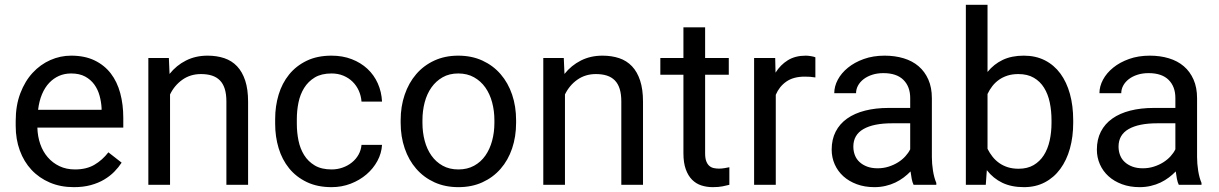

<svg xmlns="http://www.w3.org/2000/svg" viewBox="-20 -770 5081 800"><path d="M287.6 9.8Q232.4 9.8 187.7 -9.3Q143.1 -28.3 111.3 -62.3Q79.6 -96.2 62.5 -143.1Q45.4 -189.9 45.4 -245.6V-266.1Q45.4 -330.6 64.7 -381.3Q84 -432.1 116.2 -466.8Q148.4 -501.5 189.9 -519.8Q231.4 -538.1 276.4 -538.1Q333 -538.1 374 -518.3Q415 -498.5 441.7 -463.9Q468.3 -429.2 481 -381.8Q493.7 -334.5 493.7 -278.8V-238.3H135.7Q136.7 -201.7 147.7 -169.9Q158.7 -138.2 179 -114.7Q199.2 -91.3 227.8 -77.6Q256.3 -64 292.5 -64Q340.3 -64 373.5 -83.5Q406.7 -103 431.6 -135.3L486.8 -92.3Q474.1 -72.8 456.1 -54.4Q438 -36.1 413.8 -21.7Q389.6 -7.3 358.4 1.2Q327.1 9.8 287.6 9.8ZM276.4 -463.9Q249 -463.9 226.1 -453.9Q203.1 -443.8 185.1 -424.8Q167 -405.8 155 -377.4Q143.1 -349.1 138.7 -312.5H403.3V-319.3Q401.9 -345.7 394.8 -371.6Q387.7 -397.5 372.8 -418Q357.9 -438.5 334.5 -451.2Q311 -463.9 276.4 -463.9Z M683.6 -528.3 686.5 -461.9Q714.8 -497.6 754.9 -517.8Q794.9 -538.1 844.7 -538.1Q883.3 -538.1 914.6 -527.6Q945.8 -517.1 967.8 -493.9Q989.7 -470.7 1001.7 -434.3Q1013.7 -397.9 1013.7 -346.2V0H923.3V-347.2Q923.3 -377.9 916.5 -399.7Q909.7 -421.4 896.2 -435.1Q882.8 -448.7 863 -455.1Q843.3 -461.4 817.4 -461.4Q773.4 -461.4 740.2 -438Q707 -414.6 688.5 -376.5V0H598.1V-528.3Z M1361.8 -64Q1385.7 -64 1407.7 -71.8Q1429.7 -79.6 1446.5 -93.3Q1463.4 -106.9 1473.9 -125.7Q1484.4 -144.5 1486.3 -166.5H1571.8Q1569.8 -131.3 1552.5 -99.4Q1535.2 -67.4 1506.8 -43.2Q1478.5 -19 1441.2 -4.6Q1403.8 9.8 1361.8 9.8Q1302.2 9.8 1258.1 -11.5Q1213.9 -32.7 1184.6 -68.8Q1155.3 -105 1140.9 -152.8Q1126.5 -200.7 1126.5 -253.9V-274.4Q1126.5 -327.6 1140.9 -375.5Q1155.3 -423.3 1184.6 -459.5Q1213.9 -495.6 1257.8 -516.8Q1301.8 -538.1 1361.3 -538.1Q1407.7 -538.1 1445.6 -523.4Q1483.4 -508.8 1511 -483.2Q1538.6 -457.5 1554.2 -422.4Q1569.8 -387.2 1571.8 -346.7H1486.3Q1484.4 -371.1 1474.9 -392.3Q1465.3 -413.6 1449.2 -429.4Q1433.1 -445.3 1410.9 -454.6Q1388.7 -463.9 1361.3 -463.9Q1319.3 -463.9 1291.7 -447.3Q1264.2 -430.7 1247.3 -403.6Q1230.5 -376.5 1223.6 -342.5Q1216.8 -308.6 1216.8 -274.4V-253.9Q1216.8 -218.8 1223.6 -184.8Q1230.5 -150.9 1247.1 -124Q1263.7 -97.2 1291.5 -80.6Q1319.3 -64 1361.8 -64Z M1649.4 -269Q1649.4 -326.7 1666.3 -375.7Q1683.1 -424.8 1714.1 -460.9Q1745.1 -497.1 1789.6 -517.6Q1834 -538.1 1889.2 -538.1Q1945.3 -538.1 1990 -517.6Q2034.7 -497.1 2065.9 -460.9Q2097.2 -424.8 2113.8 -375.7Q2130.4 -326.7 2130.4 -269V-258.3Q2130.4 -200.7 2113.8 -151.6Q2097.2 -102.5 2065.9 -66.7Q2034.7 -30.8 1990.2 -10.5Q1945.8 9.8 1890.1 9.8Q1834.5 9.8 1790 -10.5Q1745.6 -30.8 1714.4 -66.7Q1683.1 -102.5 1666.3 -151.6Q1649.4 -200.7 1649.4 -258.3ZM1740.2 -258.3Q1740.2 -218.8 1749.5 -183.6Q1758.8 -148.4 1777.6 -121.8Q1796.4 -95.2 1824.5 -79.6Q1852.5 -64 1890.1 -64Q1927.2 -64 1955.6 -79.6Q1983.9 -95.2 2002.4 -121.8Q2021 -148.4 2030.5 -183.6Q2040 -218.8 2040 -258.3V-269Q2040 -308.1 2030.5 -343.5Q2021 -378.9 2002.2 -405.5Q1983.4 -432.1 1955.1 -448Q1926.8 -463.9 1889.2 -463.9Q1852.1 -463.9 1824.2 -448Q1796.4 -432.1 1777.6 -405.5Q1758.8 -378.9 1749.5 -343.5Q1740.2 -308.1 1740.2 -269Z M2329.1 -528.3 2332 -461.9Q2360.4 -497.6 2400.4 -517.8Q2440.4 -538.1 2490.2 -538.1Q2528.8 -538.1 2560.1 -527.6Q2591.3 -517.1 2613.3 -493.9Q2635.3 -470.7 2647.2 -434.3Q2659.2 -397.9 2659.2 -346.2V0H2568.8V-347.2Q2568.8 -377.9 2562 -399.7Q2555.2 -421.4 2541.7 -435.1Q2528.3 -448.7 2508.5 -455.1Q2488.8 -461.4 2462.9 -461.4Q2418.9 -461.4 2385.7 -438Q2352.5 -414.6 2334 -376.5V0H2243.7V-528.3Z M2918 -656.2V-528.3H3016.6V-458.5H2918V-130.9Q2918 -110.4 2922.9 -97.9Q2927.7 -85.4 2935.8 -78.6Q2943.8 -71.8 2954.3 -69.6Q2964.8 -67.4 2976.1 -67.4Q2987.3 -67.4 2999.8 -69.6Q3012.2 -71.8 3019 -73.2V0Q3008.3 2.9 2991.2 6.3Q2974.1 9.8 2949.7 9.8Q2924.8 9.8 2902.6 2.7Q2880.4 -4.4 2863.8 -21Q2847.2 -37.6 2837.4 -64.7Q2827.6 -91.8 2827.6 -131.3V-458.5H2731.4V-528.3H2827.6V-656.2Z M3377.4 -447.3Q3365.7 -449.2 3355.7 -450Q3345.7 -450.7 3333 -450.7Q3286.1 -450.7 3256.6 -430.2Q3227.1 -409.7 3212.4 -375V0H3122.1V-528.3H3210L3211.4 -467.3Q3231.9 -500 3262.7 -519Q3293.5 -538.1 3337.4 -538.1Q3347.2 -538.1 3359.9 -535.9Q3372.6 -533.7 3377.4 -531.2Z M3786.6 0Q3781.7 -9.8 3778.8 -24.7Q3775.9 -39.6 3773.9 -55.7Q3761.2 -42.5 3745.4 -30.5Q3729.5 -18.6 3710.7 -9.5Q3691.9 -0.5 3669.9 4.6Q3647.9 9.8 3623.5 9.8Q3583 9.8 3550 -2.4Q3517.1 -14.6 3493.9 -35.6Q3470.7 -56.6 3458 -85.2Q3445.3 -113.8 3445.3 -146.5Q3445.3 -189 3461.9 -221.4Q3478.5 -253.9 3509.5 -275.9Q3540.5 -297.9 3584.5 -309.1Q3628.4 -320.3 3682.6 -320.3H3772.5V-361.8Q3772.5 -409.2 3744.1 -437.3Q3715.8 -465.3 3660.6 -465.3Q3635.3 -465.3 3614.3 -458.5Q3593.3 -451.7 3578.4 -440.2Q3563.5 -428.7 3555.2 -413.6Q3546.9 -398.4 3546.9 -381.8H3456.1Q3456.1 -410.2 3470.9 -438Q3485.8 -465.8 3513.2 -488Q3540.5 -510.3 3579.3 -524.2Q3618.2 -538.1 3666 -538.1Q3709 -538.1 3745.4 -527.1Q3781.7 -516.1 3807.6 -493.9Q3833.5 -471.7 3848.1 -438.5Q3862.8 -405.3 3862.8 -360.8V-115.2Q3862.8 -88.4 3867.4 -58.8Q3872.1 -29.3 3881.3 -7.8V0ZM3636.7 -68.8Q3661.1 -68.8 3682.6 -75.7Q3704.1 -82.5 3721.7 -93.5Q3739.3 -104.5 3752.2 -118.7Q3765.1 -132.8 3772.5 -147.9V-256.3H3697.3Q3619.6 -256.3 3577.6 -232.2Q3535.6 -208 3535.6 -159.2Q3535.6 -140.1 3542 -123.5Q3548.3 -106.9 3561.3 -95Q3574.2 -83 3593 -75.9Q3611.8 -68.8 3636.7 -68.8Z M4451.7 -258.3Q4451.7 -200.2 4438 -151.1Q4424.3 -102.1 4397.9 -66.2Q4371.6 -30.3 4333.5 -10.3Q4295.4 9.8 4246.6 9.8Q4194.3 9.8 4156.2 -8.5Q4118.2 -26.9 4091.8 -61L4087.4 0H4004.4V-750H4094.7V-470.2Q4121.1 -502.9 4158.2 -520.5Q4195.3 -538.1 4245.6 -538.1Q4295.4 -538.1 4333.7 -518.6Q4372.1 -499 4398.2 -463.6Q4424.3 -428.2 4438 -378.7Q4451.7 -329.1 4451.7 -268.6ZM4361.3 -268.6Q4361.3 -308.1 4354 -343Q4346.7 -377.9 4330.3 -404.3Q4314 -430.7 4287.6 -446Q4261.2 -461.4 4223.1 -461.4Q4198.2 -461.4 4178.2 -455.1Q4158.2 -448.7 4142.3 -437.5Q4126.5 -426.3 4114.7 -411.1Q4103 -396 4094.7 -378.4V-149.9Q4103.5 -132.3 4115.5 -117.2Q4127.4 -102.1 4143.3 -90.8Q4159.2 -79.6 4179.2 -73.2Q4199.2 -66.9 4224.1 -66.9Q4260.7 -66.9 4286.6 -82Q4312.5 -97.2 4329.1 -123Q4345.7 -148.9 4353.5 -183.8Q4361.3 -218.8 4361.3 -258.3Z M4891.6 0Q4886.7 -9.8 4883.8 -24.7Q4880.9 -39.6 4878.9 -55.7Q4866.2 -42.5 4850.3 -30.5Q4834.5 -18.6 4815.7 -9.5Q4796.9 -0.5 4774.9 4.6Q4752.9 9.8 4728.5 9.8Q4688 9.8 4655 -2.4Q4622.1 -14.6 4598.9 -35.6Q4575.7 -56.6 4563 -85.2Q4550.3 -113.8 4550.3 -146.5Q4550.3 -189 4566.9 -221.4Q4583.5 -253.9 4614.5 -275.9Q4645.5 -297.9 4689.5 -309.1Q4733.4 -320.3 4787.6 -320.3H4877.4V-361.8Q4877.4 -409.2 4849.1 -437.3Q4820.8 -465.3 4765.6 -465.3Q4740.2 -465.3 4719.2 -458.5Q4698.2 -451.7 4683.3 -440.2Q4668.5 -428.7 4660.2 -413.6Q4651.9 -398.4 4651.9 -381.8H4561Q4561 -410.2 4575.9 -438Q4590.8 -465.8 4618.2 -488Q4645.5 -510.3 4684.3 -524.2Q4723.1 -538.1 4771 -538.1Q4814 -538.1 4850.3 -527.1Q4886.7 -516.1 4912.6 -493.9Q4938.5 -471.7 4953.1 -438.5Q4967.8 -405.3 4967.8 -360.8V-115.2Q4967.8 -88.4 4972.4 -58.8Q4977.1 -29.3 4986.3 -7.8V0ZM4741.7 -68.8Q4766.1 -68.8 4787.6 -75.7Q4809.1 -82.5 4826.7 -93.5Q4844.2 -104.5 4857.2 -118.7Q4870.1 -132.8 4877.4 -147.9V-256.3H4802.2Q4724.6 -256.3 4682.6 -232.2Q4640.6 -208 4640.6 -159.2Q4640.6 -140.1 4647 -123.5Q4653.3 -106.9 4666.3 -95Q4679.2 -83 4698 -75.9Q4716.8 -68.8 4741.7 -68.8Z"/></svg>

Font: Dirooz
Style: Regular
Weight: 400
Foundry: DejaVu fonts team - Redesigned by Saber Rastikerdar
Version: Version 0.2.1